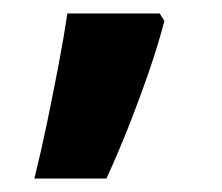

<svg xmlns="http://www.w3.org/2000/svg" viewBox="-20 -187 330 285"><path d="M217 -167 224 -156Q215 -121 201 -80.5Q187 -40 171 0.5Q155 41 138 78H31Q41 38 50 -5.5Q59 -49 67 -91Q75 -133 80 -167Z"/></svg>

Font: Noto Sans Tamil UI
Style: Regular
Weight: 400
Designer: Jelle Bosma - Monotype Design Team
Foundry: Monotype Imaging Inc.
Version: Version 2.004